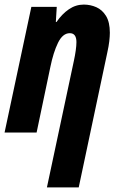

<svg xmlns="http://www.w3.org/2000/svg" viewBox="-30 -579 520 839"><path d="M293 -314Q298 -337 301 -358.5Q304 -380 304 -395Q304 -434 275 -434Q244 -434 223.5 -392Q203 -350 190 -286L130 0H-10L107 -549H218L214 -483H217Q241 -518 271 -538.5Q301 -559 336 -559Q365 -559 391 -547.5Q417 -536 433.5 -509Q450 -482 450 -436Q450 -420 447.5 -398.5Q445 -377 439 -350L314 240H175Z"/></svg>

Font: Noto Sans ExtraCondensed ExtraBold
Style: Italic
Weight: 800
Width: 2
Italic angle: -12°
Designer: Monotype Design Team
Foundry: Monotype Imaging Inc.
Version: Version 2.013; ttfautohint (v1.8.4.7-5d5b)